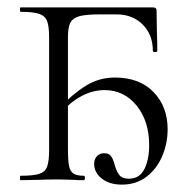

<svg xmlns="http://www.w3.org/2000/svg" viewBox="-20 -488 500 520"><path d="M36 -12Q70 -12 86 -17Q102 -22 107.5 -36.5Q113 -51 113 -81V-387Q113 -417 107.5 -431Q102 -445 86 -450.5Q70 -456 36 -456Q34 -456 34 -462Q34 -468 36 -468H394Q404 -468 404 -460L405 -398Q406 -379 406 -350Q406 -347 400 -347Q394 -347 394 -350Q394 -394 366.5 -421.5Q339 -449 296 -449H250Q212 -449 194.5 -444Q177 -439 170.5 -426.5Q164 -414 164 -386V-85Q164 -53 167 -38.5Q170 -24 179 -18Q188 -12 207 -12Q210 -12 210 -6Q210 0 207 0Q188 0 178 -1L138 -2Q104 -2 87 -1L36 0Q34 0 34 -6Q34 -12 36 -12ZM235 -44Q235 -57 242.5 -65Q250 -73 262 -73Q274 -73 279.5 -66.5Q285 -60 289 -47Q294 -27 302 -15.5Q310 -4 329 -4Q358 -4 371 -30Q384 -56 384 -95Q384 -160 350 -202Q316 -244 263 -244Q200 -244 142 -180L137 -192Q176 -233 212 -255.5Q248 -278 291 -278Q358 -278 396 -238.5Q434 -199 434 -138Q434 -100 419.5 -65.5Q405 -31 377 -9.5Q349 12 310 12Q276 12 255.5 -4.5Q235 -21 235 -44Z"/></svg>

Font: Cormorant Unicase Light
Style: Regular
Weight: 300
Designer: Christian Thalmann (Catharsis Fonts)
Foundry: Catharsis Fonts
Version: Version 4.000